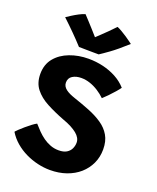

<svg xmlns="http://www.w3.org/2000/svg" viewBox="-165 -1007 907 1112"><g transform="rotate(20 288.0 -451.5)"><path d="M280 8Q242.5 8 203.8 -1Q165 -10 128.8 -27.5Q92.5 -45 62.5 -70.8Q32.5 -96.5 12 -130Q15 -135 28 -147.2Q41 -159.5 58 -174.2Q75 -189 91.8 -201.5Q108.5 -214 119.5 -219.5Q135.5 -201 153.8 -182.5Q172 -164 192.8 -149.2Q213.5 -134.5 237.5 -125.5Q261.5 -116.5 288.5 -116.5Q319.5 -116.5 337.8 -128Q356 -139.5 364 -157.2Q372 -175 372 -193.5Q372 -208.5 364.5 -222Q357 -235.5 342 -247.8Q327 -260 304.8 -271.8Q282.5 -283.5 252.5 -294Q192.5 -317 144 -342.8Q95.5 -368.5 66.8 -405Q38 -441.5 38 -496.5Q38 -555 70.5 -594.5Q103 -634 156.5 -654.2Q210 -674.5 271.5 -674.5Q318 -674.5 361.8 -664.2Q405.5 -654 443.5 -633.5Q481.5 -613 509 -582Q501.5 -571 485.5 -552.5Q469.5 -534 451.5 -515.5Q433.5 -497 421 -486Q401 -505.5 376.5 -521.2Q352 -537 325 -546.2Q298 -555.5 270.5 -555.5Q238.5 -555.5 216.5 -541.8Q194.5 -528 194.5 -500.5Q194.5 -488 200.2 -478Q206 -468 216.5 -460Q227 -452 241.5 -445.2Q256 -438.5 274 -432.5Q325 -415.5 371.2 -397Q417.5 -378.5 453.2 -354.2Q489 -330 509.5 -295Q530 -260 530 -209.5Q530 -162 511.5 -122.2Q493 -82.5 459.8 -53.2Q426.5 -24 380.8 -8Q335 8 280 8ZM365.5 -905Q378.5 -900 395 -890.2Q411.5 -880.5 427.8 -869.8Q444 -859 456 -850Q468 -841 471.5 -838.5Q412.5 -785 372.8 -756.5Q333 -728 317 -718Q306 -718 283 -718.2Q260 -718.5 235.5 -718.8Q211 -719 195 -719.5Q163 -754.5 130.2 -787.2Q97.5 -820 61 -854Q72 -861.5 90 -873Q108 -884.5 128.2 -895.2Q148.5 -906 166 -911Q182 -894 198 -876.5Q214 -859 228 -843.5Q242 -828 252 -816.5Q262 -805 266.5 -800H258.5Q265.5 -806 284 -823.8Q302.5 -841.5 325 -863.5Q347.5 -885.5 365.5 -905Z"/></g></svg>

Font: Grandstander Thin
Style: Bold
Weight: 700
Version: Version 1.200